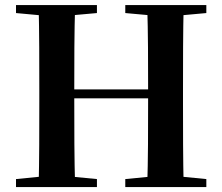

<svg xmlns="http://www.w3.org/2000/svg" viewBox="-20 -761 904 781"><path d="M45.1 0H374.3V-32.6L221.3 -47.3H193.8L45.1 -32.6ZM137.2 0H285.6C282.1 -115.1 282.1 -231.2 282.1 -365.8V-393.6C282.1 -510.8 282.1 -627.1 285.6 -740.5H137.2C139.9 -625.4 139.9 -510 139.9 -393.6V-346.1C139.9 -229 139.9 -112.9 137.2 0ZM211.1 -361H653.7V-397.4H211.1ZM489.6 0H819.3V-32.6L668.6 -47.3H641.5L489.6 -32.6ZM578.8 0H727.1C724.4 -115.1 724.4 -231.2 724.4 -346.1V-393.6C724.4 -510.8 724.4 -627.1 727.1 -740.5H578.8C582.5 -625.4 582.5 -510 582.5 -393.6V-365.8C582.5 -229 582.5 -112.9 578.8 0ZM45.1 -707.9 193.8 -694.2H221.3L374.3 -707.9V-740.5H45.1ZM489.6 -707.9 641.5 -694.2H668.6L819.3 -707.9V-740.5H489.6Z"/></svg>

Font: Source Han Serif TW VF
Style: Regular
Weight: 250
Designer: Ryoko NISHIZUKA 西塚涼子 (kana & ideographs); Frank Grießhammer (Latin, Greek & Cyrillic); Wenlong ZHANG 张文龙 (bopomofo); San
Foundry: Adobe
Version: Version 2.002;hotconv 1.1.0;makeotfexe 2.6.0